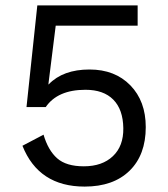

<svg xmlns="http://www.w3.org/2000/svg" viewBox="-20 -680 622 710"><path d="M311 -423Q405 -423 462 -364.5Q519 -306 519 -210Q519 -107 459 -48.5Q399 10 293 10Q123 10 63 -141L141 -182Q158 -124 191.5 -94.5Q225 -65 290 -65Q358 -65 397.5 -102.5Q437 -140 436 -206Q435 -275 399 -311.5Q363 -348 296 -348Q193 -348 149 -284H78L118 -660H489V-585H186L160 -377L159 -368H160Q213 -423 311 -423Z"/></svg>

Font: Work Sans
Style: Regular
Weight: 400
Designer: Wei Huang
Foundry: Wei Huang
Version: Version 1.032;PS 001.032;hotconv 1.0.70;makeotf.lib2.5.58329